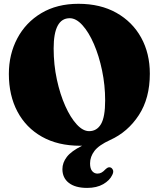

<svg xmlns="http://www.w3.org/2000/svg" viewBox="-20 -734 817 986"><path d="M383 -714.5Q495.5 -714.5 577.8 -668.2Q660 -622 704.8 -541Q749.5 -460 749.5 -355.5Q749.5 -229.5 693 -142.8Q636.5 -56 545.5 -15Q487.5 11.5 465 41.2Q442.5 71 442.5 105Q442.5 132 453.5 144.8Q464.5 157.5 480.5 157.5Q492.5 157.5 502.2 151.8Q512 146 521 136Q528 129.5 534 126.5Q540 123.5 547.5 126Q555 128.5 559.8 138.5Q564.5 148.5 556.5 164.5Q543.5 192.5 510 211.8Q476.5 231 427.5 231Q366.5 231 333.5 205.2Q300.5 179.5 300.5 134.5Q300.5 101.5 323.2 71.8Q346 42 401.5 14.5Q396.5 14.5 392 14.5Q277.5 14.5 195.5 -31.8Q113.5 -78 69.5 -161Q25.5 -244 25.5 -354.5Q25.5 -455 68.8 -536.8Q112 -618.5 192.2 -666.5Q272.5 -714.5 383 -714.5ZM520 -218Q520 -296.5 504.2 -372Q488.5 -447.5 462.2 -508Q436 -568.5 403.5 -604.5Q371 -640.5 338 -640.5Q255.5 -640.5 255.5 -485.5Q255.5 -402 272 -325.8Q288.5 -249.5 315.2 -189.8Q342 -130 374 -95.2Q406 -60.5 437.5 -60.5Q477.5 -60.5 498.8 -97Q520 -133.5 520 -218Z"/></svg>

Font: Fraunces 72pt Soft Black
Style: Regular
Weight: 900
Version: Version 1.000;[b76b70a41]